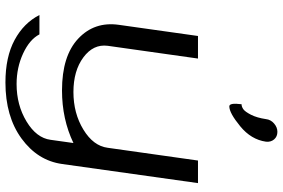

<svg xmlns="http://www.w3.org/2000/svg" viewBox="-187 -645 1040 706"><g transform="rotate(90 333.0 -292.0)"><path d="M653.3 -500 583 0Q570.3 89.8 489.3 148.9Q408.2 208 283.2 208Q189.5 208 127 174.3Q64.5 140.6 35.2 83H106.4Q125 119.1 176.8 143.1Q228.5 167 289.1 167Q366.2 167 426.8 130.4Q487.3 93.8 494.1 42L505.9 -42Q418 0 312.5 0Q185.5 0 122.1 -59.6Q58.6 -119.1 71.3 -209L112.3 -500H195.3L148.4 -168Q141.6 -115.2 190.9 -78.6Q240.2 -42 318.4 -42Q396.5 -42 456.5 -78.6Q516.6 -115.2 523.4 -168L570.3 -500ZM501 -750Q493.2 -695.3 444.3 -655.3Q395.5 -615.2 371.1 -615.2Q357.4 -615.2 363.3 -660.2Q372.1 -660.2 381.3 -666.5Q390.6 -672.9 401.9 -694.8Q413.1 -716.8 418 -750Q419.9 -767.6 434.1 -779.8Q448.2 -792 464.8 -792Q482.4 -792 492.7 -779.8Q502.9 -767.6 501 -750Z"/></g></svg>

Font: okolaks
Style: RegularItalic
Weight: 500
Italic angle: -8°
Version: Version 000.6.0